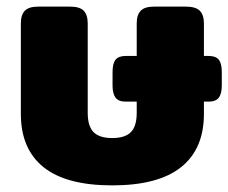

<svg xmlns="http://www.w3.org/2000/svg" viewBox="-20 -545 690 580"><path d="M43 -201V-474Q43 -500 55 -512.5Q67 -525 95 -525H192Q221 -525 233 -512.5Q245 -500 245 -474V-204Q245 -164 262.5 -146Q280 -128 319 -128Q358 -128 375.5 -146Q393 -164 393 -204V-238H360Q338 -238 329 -250Q320 -262 320 -287V-327Q320 -353 329 -364.5Q338 -376 360 -376H393V-474Q393 -500 405 -512.5Q417 -525 445 -525H542Q571 -525 583.5 -512.5Q596 -500 596 -474V-376H610Q632 -376 641 -364.5Q650 -353 650 -327V-287Q650 -262 641 -250Q632 -238 610 -238H596V-201Q596 -95 527 -40Q458 15 319 15Q180 15 111.5 -40Q43 -95 43 -201Z"/></svg>

Font: Mitr SemiBold
Style: Regular
Weight: 600
Designer: Thanarat Vachiruckul
Foundry: Cadson Demak
Version: Version 1.002